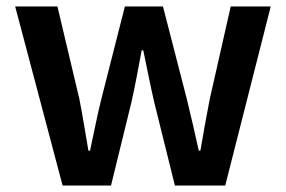

<svg xmlns="http://www.w3.org/2000/svg" viewBox="-20 -575 886 595"><path d="M174 0 27 -555H158L226 -268Q234 -227 240.5 -188Q247 -149 254 -108H259Q268 -149 276 -188.5Q284 -228 294 -268L367 -555H485L559 -268Q569 -227 578 -188Q587 -149 596 -108H601Q608 -149 615 -188Q622 -227 630 -268L695 -555H819L678 0H522L458 -258Q449 -297 441 -336.5Q433 -376 424 -419H419Q411 -376 403.5 -336.5Q396 -297 387 -257L324 0Z"/></svg>

Font: Noto Sans JP Thin SemiBold
Style: Regular
Weight: 600
Version: Version 2.004-H2;hotconv 1.0.118;makeotfexe 2.5.65603